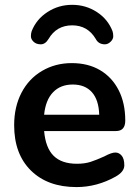

<svg xmlns="http://www.w3.org/2000/svg" viewBox="-20 -760 571 788"><path d="M161.1 -289.1H387.2Q385.3 -350.1 357.2 -381.6Q329.1 -413.1 278.6 -413.1Q228 -413.1 197.5 -381.1Q167 -349.1 161.1 -289.1ZM454.6 -35.2Q377.9 7.8 293.9 7.8Q175.8 7.8 106.9 -60.1Q38.1 -127.9 38.1 -246.1Q38.1 -321.3 68.1 -379.2Q98.1 -437 152.6 -469Q207 -501 274.4 -501Q341.8 -501 390.9 -471.9Q439.9 -442.9 467 -389.9Q494.1 -336.9 494.1 -265.1Q494.1 -222.2 456.1 -222.2H161.1Q167 -153.3 200 -120.6Q232.9 -87.9 295.9 -87.9Q328.1 -87.9 352.5 -95.9Q377 -104 408.2 -118.2Q438 -134.3 453.6 -134Q469.2 -133.8 479.7 -120.8Q490.2 -107.9 490.2 -81.5Q490.2 -55.2 454.6 -35.2ZM109.9 -631.8Q128.9 -680.7 174.6 -710.4Q220.2 -740.2 276.1 -740.2Q332 -740.2 377.4 -710.7Q422.9 -681.2 441.9 -631.8Q444.8 -623 444.8 -611.1Q444.8 -599.1 433.8 -588.6Q422.9 -578.1 410.6 -578.1Q384.3 -578.1 373 -600.1Q339.8 -656.2 275.9 -656Q211.9 -655.8 179.2 -600.1Q166 -578.1 147.5 -578.1Q128.9 -578.1 117.9 -588.6Q106.9 -599.1 106.9 -611.1Q106.9 -623 109.9 -631.8Z"/></svg>

Font: Nunito-Bold
Style: Bold
Weight: 700
Designer: Vernon Adams
Foundry: newtypography
Version: Version 3.000